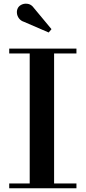

<svg xmlns="http://www.w3.org/2000/svg" viewBox="-20 -1011 460 1031"><path d="M29.5 0V-26H139.5V-724H29.5V-750H390.5V-724H270.5V-26H390.5V0ZM241.5 -836.5 109.5 -893.5Q92 -899 82 -912.2Q72 -925.5 70.8 -941.5Q69.5 -957.5 77.5 -970.5Q85 -982 100 -987.8Q115 -993.5 132.2 -989.8Q149.5 -986 162.5 -967.5L256.5 -854.5Z"/></svg>

Font: Bodoni Moda 9pt SemiBold
Style: Regular
Weight: 600
Designer: Owen Earl
Foundry: indestructible type
Version: Version 2.005